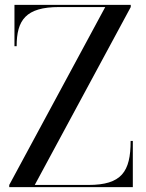

<svg xmlns="http://www.w3.org/2000/svg" viewBox="-20 -770 600 790"><path d="M39.5 -750V-580H48.5C48.5 -687 86 -741 223 -741H413L18 -9V0H526.5V-190H517.5C517.5 -63 480 -9 343.5 -9H123L518 -741V-750Z"/></svg>

Font: Bodoni* 24
Style: Regular
Weight: 400
Version: Version 2.3